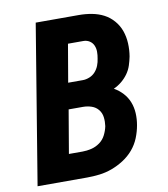

<svg xmlns="http://www.w3.org/2000/svg" viewBox="-82 -805 765 874"><g transform="rotate(-10 300.0 -367.5)"><path d="M21 0 142 -735H341Q372 -735 401.5 -729.5Q431 -724 456 -711Q481 -698 500 -676Q519 -654 528.5 -627Q538 -600 539.5 -569.5Q541 -539 536 -509Q532 -489 525.5 -469Q519 -449 506.5 -431.5Q494 -414 477 -400Q460 -386 440 -377Q463 -364 480.5 -345Q498 -326 507.5 -302Q517 -278 518.5 -250.5Q520 -223 515 -195Q510 -166 498.5 -137.5Q487 -109 467 -85.5Q447 -62 420.5 -45Q394 -28 365.5 -17.5Q337 -7 307.5 -3.5Q278 0 250 0ZM240 -440H308Q323 -440 339 -446.5Q355 -453 366 -465.5Q377 -478 383 -493.5Q389 -509 391 -525Q394 -540 394 -556Q394 -572 388 -585.5Q382 -599 369.5 -607Q357 -615 341 -615H270ZM187 -120H250Q270 -120 291 -125Q312 -130 330 -143Q348 -156 358 -176Q368 -196 372 -216Q375 -237 372.5 -257Q370 -277 358 -292Q346 -307 327 -313.5Q308 -320 287 -320H221Z"/></g></svg>

Font: Iosevka SS04 Heavy Extended
Style: Italic
Weight: 900
Width: 7
Italic angle: -9°
Monospace: yes
Designer: Belleve Invis
Foundry: Belleve Invis
Version: Version 19.0.0; ttfautohint (v1.8.4)